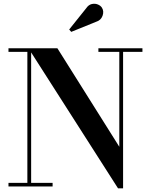

<svg xmlns="http://www.w3.org/2000/svg" viewBox="-20 -1012 819 1042"><path d="M753 -750V-730.5H648V10H620.5L149 -727.5V-19.5H265.5V0H26V-19.5H128.5V-730.5H26V-750H291.5L627.5 -215.5V-730.5H514V-750ZM366.5 -839 355.5 -852 448 -967.5Q460.5 -986 477.8 -990Q495 -994 510.2 -988Q525.5 -982 533 -970.5Q545.5 -951 536.5 -926.2Q527.5 -901.5 501 -893.5Z"/></svg>

Font: Bodoni Moda SemiBold
Style: Regular
Weight: 600
Designer: Owen Earl
Foundry: indestructible type
Version: Version 2.005; ttfautohint (v1.8.4.7-5d5b)